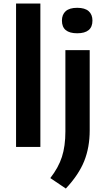

<svg xmlns="http://www.w3.org/2000/svg" viewBox="-20 -828 596 1082"><path d="M70.5 0V-808H207.5V0ZM351 234.5 263.5 175.5Q309.5 116.5 329 56Q348.5 -4.5 348.5 -87V-545.5H485.5V-92.5Q485.5 2 454.8 79.2Q424 156.5 351 234.5ZM415 -640.5Q329 -640.5 329 -712Q329 -746 350.2 -765Q371.5 -784 415 -784Q458.5 -784 479.8 -765Q501 -746 501 -712Q501 -640.5 415 -640.5Z"/></svg>

Font: Encode Sans SemiExpanded SemiExpanded SemiBold
Style: Regular
Weight: 600
Width: 6
Designer: Multiple Designers
Foundry: Impallari Type
Version: Version 3.000; ttfautohint (v1.8.3) -l 8 -r 50 -G 200 -x 14 